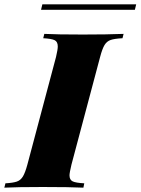

<svg xmlns="http://www.w3.org/2000/svg" viewBox="-67 -864 647 884"><path d="M253 -57Q253 -36 267.5 -29Q282 -22 321 -20L317 0Q253 -3 130 -3Q12 -3 -47 0L-42 -20Q-7 -22 10.5 -28Q28 -34 38.5 -51.5Q49 -69 59 -106L191 -602Q199 -636 199 -650Q199 -672 184.5 -679Q170 -686 132 -688L137 -708Q193 -705 314 -705Q427 -705 502 -708L497 -688Q460 -686 442.5 -680Q425 -674 414.5 -657Q404 -640 394 -602L262 -106Q253 -68 253 -57ZM554 -819H122L128 -844H560Z"/></svg>

Font: Playfair Display SC Black
Style: Italic
Weight: 900
Italic angle: -14°
Designer: Claus Eggers Sørensen
Foundry: Claus Eggers Sørensen
Version: Version 1.200; ttfautohint (v1.6)